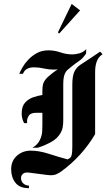

<svg xmlns="http://www.w3.org/2000/svg" viewBox="-20 -886 552 989"><path d="M285 -713.3 278.3 -719.2 349.2 -865.8 392.5 -832.5ZM146.7 -125Q188.3 -147.5 196.7 -201.7Q197.5 -212.5 197.9 -223.3Q198.3 -234.2 198.3 -245V-305H167.5Q137.5 -305 128.3 -290Q119.2 -275 119.2 -261.7Q119.2 -256.7 120 -251.7H104.2Q91.7 -275 91.7 -300.8Q91.7 -338.3 109.2 -357.5Q126.7 -376.7 151.2 -385Q175.8 -393.3 198.3 -396.7V-418.3Q198.3 -436.7 201.2 -450Q204.2 -463.3 215 -477.1Q225.8 -490.8 250 -509.2Q262.5 -519.2 277.5 -528.3Q267.5 -527.5 257.5 -527.5Q230.8 -527.5 205.8 -533.3Q180.8 -539.2 155 -539.2Q110.8 -539.2 98.3 -505.8H79.2Q84.2 -518.3 95.4 -538.3Q106.7 -558.3 125.4 -578.3Q144.2 -598.3 170 -612.5Q195.8 -626.7 229.2 -626.7Q260.8 -626.7 291.2 -616.2Q321.7 -605.8 352.5 -605.8Q367.5 -605.8 387.1 -610.8Q406.7 -615.8 424.2 -632.5L423.3 -610Q406.7 -585 387.5 -572.1Q368.3 -559.2 350 -544.2Q339.2 -535 329.2 -527.1Q319.2 -519.2 312.5 -502.5Q305.8 -485.8 305.8 -449.2V-331.7V-267.5Q305.8 -247.5 303.3 -232.1Q300.8 -216.7 293.3 -203.3Q276.7 -172.5 242.9 -154.2Q209.2 -135.8 174.2 -125ZM129.2 83.3Q80.8 83.3 59.2 55Q37.5 26.7 37.5 -14.2Q37.5 -57.5 67.1 -83.8Q96.7 -110 138.3 -110Q180.8 -110 230 -94.2Q279.2 -78.3 328.3 -65Q336.7 -69.2 342.1 -73.8Q347.5 -78.3 350 -91.2Q352.5 -104.2 352.5 -133.3V-449.2Q352.5 -494.2 362.9 -516.2Q373.3 -538.3 394.2 -552.5Q415 -566.7 447.5 -587.5L495.8 -620L508.3 -606.7Q487.5 -593.3 478.8 -570.4Q470 -547.5 470 -515.8V-195Q402.5 -80.8 295 -2.5Q284.2 5 271.7 10.8Q259.2 16.7 241.7 16.7Q232.5 16.7 224.2 15.4Q215.8 14.2 207.5 13.3L130.8 3.3Q123.3 2.5 119.2 2.5Q105.8 2.5 97.1 10.4Q88.3 18.3 88.3 31.7Q88.3 48.3 100.4 59.2Q112.5 70 129.2 70Z"/></svg>

Font: Manufacturing Consent
Style: Regular
Weight: 400
Version: Version 3.000; ttfautohint (v1.8.4.7-5d5b)